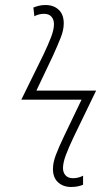

<svg xmlns="http://www.w3.org/2000/svg" viewBox="-20 -740 415 765"><path d="M263 5Q232 5 211.5 -13.5Q191 -32 191 -67Q191 -92 202.5 -122.5Q214 -153 235 -197L305 -343H65L153 -522Q172 -562 183.5 -592Q195 -622 195 -644Q195 -662 185 -673.5Q175 -685 155 -685Q144 -685 133.5 -682Q123 -679 117 -675L113 -710Q123 -714 134.5 -717Q146 -720 161 -720Q194 -720 214 -701Q234 -682 234 -647Q234 -621 222.5 -591.5Q211 -562 191 -518L125 -379H363L273 -193Q254 -153 242.5 -122.5Q231 -92 231 -70Q231 -53 241 -41.5Q251 -30 271 -30Q283 -30 293.5 -33Q304 -36 311 -40V-4Q302 0 290 2.5Q278 5 263 5Z"/></svg>

Font: Noto Sans Disp ExtLt
Style: Italic
Weight: 200
Italic angle: -12°
Designer: Monotype Design Team
Foundry: Monotype Imaging Inc.
Version: Version 2.000;GOOG;noto-source:20170915:90ef993387c0